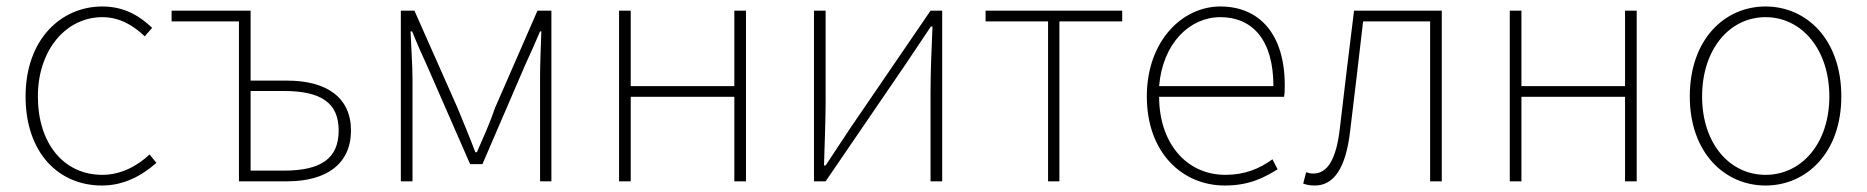

<svg xmlns="http://www.w3.org/2000/svg" viewBox="-20 -560 5766 593"><path d="M295 13C363 13 419 -18 463 -57L442 -83C405 -48 354 -20 296 -20C176 -20 97 -118 97 -262C97 -407 185 -507 296 -507C350 -507 392 -481 427 -448L450 -474C415 -507 368 -540 296 -540C169 -540 59 -439 59 -262C59 -88 161 13 295 13Z M718 0H867C990 0 1064 -55 1064 -157C1064 -258 990 -311 867 -311H754V-527H510V-494H718ZM754 -33V-279H856C971 -279 1026 -243 1026 -157C1026 -70 971 -33 856 -33Z M1218 0H1254V-318C1254 -357 1250 -412 1248 -463H1253C1268 -425 1283 -392 1299 -357L1432 -53H1470L1601 -357C1617 -392 1632 -425 1648 -463H1652C1650 -412 1648 -357 1648 -318V0H1683V-527H1640L1509 -227C1494 -182 1473 -136 1453 -90H1448C1431 -136 1411 -182 1393 -227L1260 -527H1218Z M1892 0H1928V-261H2248V0H2284V-527H2248V-294H1928V-527H1892Z M2494 0H2530L2778 -363L2855 -478H2860C2857 -407 2854 -336 2854 -277V0H2890V-527H2854L2606 -164C2584 -131 2552 -82 2530 -49H2525C2527 -120 2530 -191 2530 -249V-527H2494Z M3217 0H3252V-494H3446V-527H3024V-494H3217Z M3763 13C3841 13 3886 -13 3926 -37L3910 -68C3870 -39 3825 -20 3765 -20C3641 -20 3560 -122 3560 -261H3946C3948 -274 3948 -286 3948 -297C3948 -453 3871 -540 3749 -540C3632 -540 3522 -434 3522 -262C3522 -90 3630 13 3763 13ZM3560 -294C3571 -427 3655 -507 3749 -507C3848 -507 3913 -437 3913 -294Z M4041 13C4099 13 4137 -40 4150 -156C4164 -270 4177 -381 4190 -494H4397V0H4433V-527H4162C4147 -405 4132 -284 4118 -162C4107 -68 4080 -24 4036 -24C4027 -24 4021 -26 4014 -28L4005 7C4016 11 4025 13 4041 13Z M4643 0H4679V-261H4999V0H5035V-527H4999V-294H4679V-527H4643Z M5433 13C5559 13 5667 -88 5667 -262C5667 -439 5559 -540 5433 -540C5307 -540 5199 -439 5199 -262C5199 -88 5307 13 5433 13ZM5433 -20C5321 -20 5237 -118 5237 -262C5237 -407 5321 -507 5433 -507C5545 -507 5630 -407 5630 -262C5630 -118 5545 -20 5433 -20Z"/></svg>

Font: Genne Gothic ExtraLight
Style: Regular
Weight: 250
Designer: Ryoko NISHIZUKA (kana & ideographs); Paul D. Hunt (Latin, Greek & Cyrillic); Wenlong ZHANG (bopomofo); Sandoll Communica
Foundry: Adobe Systems Incorporated
Version: Version 1.004;PS 1.004;hotconv 16.6.51;makeotf.lib2.5.65220